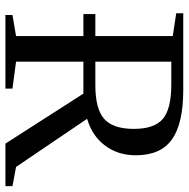

<svg xmlns="http://www.w3.org/2000/svg" viewBox="-14 -681 695 707"><g transform="rotate(90 333.5 -327.5)"><path d="M207 -287.1V-39.1L306.2 -25.9V0H35.2V-25.9L112.8 -39.1V-287.1H31.7V-331.1H112.8V-616.2L28.8 -628.9V-654.8H311.5Q434.6 -654.8 493.2 -613.3Q551.8 -571.8 551.8 -480Q551.8 -414.6 516.1 -366.9Q480.5 -319.3 417.5 -300.8L594.7 -39.1L665.5 -25.9V0H508.8L324.7 -287.1ZM454.6 -473.1Q454.6 -547.9 418.2 -579.3Q381.8 -610.8 290.5 -610.8H207V-331.1H293.5Q380.9 -331.1 417.7 -363.5Q454.6 -396 454.6 -473.1Z"/></g></svg>

Font: Tinos
Style: Regular
Weight: 400
Designer: Steve Matteson
Foundry: Monotype Imaging Inc.
Version: Version 1.23